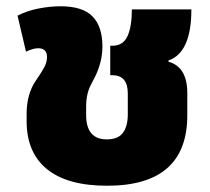

<svg xmlns="http://www.w3.org/2000/svg" viewBox="-20 -578 669 613"><path d="M65 -191V-215Q65 -279 96 -323Q114 -349 122 -364.5Q130 -380 130 -396Q130 -424 102 -424Q86 -424 63 -413L36 -528Q67 -544 104 -551Q141 -558 173 -558Q244 -558 275.5 -525.5Q307 -493 307 -430Q307 -380 283 -332Q280 -326 271.5 -310Q263 -294 259 -276.5Q255 -259 255 -236V-211Q255 -133 321 -133Q357 -133 372.5 -154Q388 -175 388 -213V-280Q388 -338 338 -338H332V-432H339Q373 -432 387 -462.5Q401 -493 401 -548H591Q591 -410 518 -385V-381Q578 -364 578 -281V-210Q578 15 322 15Q195 15 130 -38Q65 -91 65 -191Z"/></svg>

Font: Noto Sans Thai Black
Style: Regular
Weight: 900
Designer: Monotype Design Team
Foundry: Monotype Imaging Inc.
Version: Version 1.000